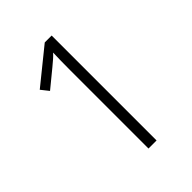

<svg xmlns="http://www.w3.org/2000/svg" viewBox="-206 -819 924 924"><g transform="rotate(-45 256.5 -357.0)"><path d="M311 0H256V-528Q256 -567 256.5 -595.5Q257 -624 258 -651Q247 -639 235.5 -629Q224 -619 206 -604L117 -531L86 -570L264 -714H311Z"/></g></svg>

Font: Noto Sans Lao SemiCondensed Light
Style: Regular
Weight: 300
Width: 4
Designer: Monotype Design Team
Foundry: Monotype Imaging Inc.
Version: Version 2.003; ttfautohint (v1.8.4.7-5d5b)